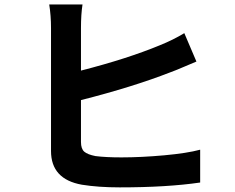

<svg xmlns="http://www.w3.org/2000/svg" viewBox="-20 -808 1040 851"><path d="M338.9 -364.3V-178.7Q338.9 -148.4 353.5 -135.7Q368.2 -123 403.3 -116.2Q449.2 -110.4 518.6 -110.4Q605.5 -110.4 707.5 -119.6Q809.6 -128.9 867.2 -144.5V1Q719.7 22.5 510.7 22.5Q416 22.5 342.8 10.7Q206.1 -13.7 206.1 -138.7V-683.6Q206.1 -738.3 198.2 -788.1H345.7Q338.9 -744.1 338.9 -683.6V-495.1Q544.9 -547.9 688.5 -607.4Q747.1 -630.9 796.9 -661.1L850.6 -535.2Q835.9 -529.3 794.9 -511.7Q753.9 -494.1 734.4 -487.3Q569.3 -422.9 338.9 -364.3Z"/></svg>

Font: Gen Shin Gothic Bold
Style: Bold
Weight: 700
Designer: [Source Han Sans]
Ryoko NISHIZUKA  (kana & ideographs); Paul D. Hunt (Latin, Greek & Cyrillic); Wenlong ZHANG  (bopomofo
Version: Version 1.002.20150607